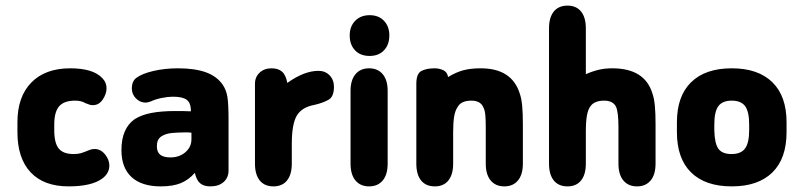

<svg xmlns="http://www.w3.org/2000/svg" viewBox="-20 -652 2849 683"><path d="M42 -217V-182Q42 -89 89 -39Q136 11 224 11Q306 11 344 -17Q369 -36 369 -63Q369 -84 353.5 -103Q338 -122 316 -122Q306 -122 297 -118Q278 -110 267.5 -107Q257 -104 242 -104Q205 -104 189 -123.5Q173 -143 173 -189V-209Q173 -254 190.5 -274Q208 -294 247 -294Q270 -294 284 -285Q297 -280 300.5 -279Q304 -278 311 -278Q332 -278 345.5 -298Q359 -318 359 -338Q359 -359 344 -374Q327 -392 298.5 -400.5Q270 -409 230 -409Q141 -409 91.5 -358.5Q42 -308 42 -217Z M659 -256Q637 -257 627 -257Q617 -257 612.5 -257Q608 -257 603 -257Q553 -257 517.5 -250Q482 -243 459 -228Q412 -195 412 -118Q412 -55 448 -22Q484 11 552 11Q595 11 623 -0.5Q651 -12 673 -37Q679 -11 692 0Q705 11 728 11Q758 11 775.5 -4.5Q793 -20 793 -46V-225Q793 -282 789 -307Q785 -332 772 -351Q751 -381 712 -395Q673 -409 613 -409Q566 -409 525.5 -399.5Q485 -390 465 -375Q449 -363 449 -337Q449 -317 463.5 -302Q478 -287 498 -287Q505 -287 516 -291Q533 -299 555 -303.5Q577 -308 595 -308Q629 -308 643.5 -297.5Q658 -287 659 -262ZM661 -180V-156Q661 -137 650.5 -122.5Q640 -108 623.5 -100Q607 -92 587 -92Q562 -92 550 -101.5Q538 -111 538 -132Q538 -156 553.5 -166.5Q569 -177 592.5 -179Q616 -181 637 -181Q643 -181 648 -181Q653 -181 661 -180Z M1002 -357Q997 -385 983.5 -397Q970 -409 946 -409Q920 -409 903.5 -393.5Q887 -378 887 -354V-70Q887 -31 904 -10Q921 11 953 11Q984 11 1001 -10Q1018 -31 1018 -70V-140Q1018 -211 1036 -241Q1054 -271 1099 -279Q1129 -286 1148.5 -297Q1168 -308 1168 -343Q1168 -368 1152.5 -384Q1137 -400 1113 -400Q1062 -400 1002 -357Z M1295 -598Q1263 -598 1243.5 -578Q1224 -558 1224 -526Q1224 -493 1243 -473Q1262 -453 1295 -453Q1327 -453 1346 -473Q1365 -493 1365 -526Q1365 -558 1346 -578Q1327 -598 1295 -598ZM1227 -70Q1227 -31 1244.5 -10Q1262 11 1293 11Q1324 11 1341.5 -10Q1359 -31 1359 -70V-329Q1359 -367 1341.5 -388Q1324 -409 1293 -409Q1262 -409 1244.5 -388Q1227 -367 1227 -329Z M1574 -378Q1571 -396 1556.5 -402.5Q1542 -409 1526 -409Q1497 -409 1479 -399.5Q1461 -390 1461 -354V-70Q1461 -31 1478 -10Q1495 11 1527 11Q1558 11 1575 -10Q1592 -31 1592 -70V-183Q1592 -216 1595.5 -237Q1599 -258 1607 -270Q1614 -283 1626.5 -288.5Q1639 -294 1657 -294Q1690 -294 1700 -269Q1705 -259 1706.5 -242Q1708 -225 1708 -200V-70Q1708 -31 1725.5 -10Q1743 11 1774 11Q1805 11 1822.5 -10Q1840 -31 1840 -70V-210Q1840 -250 1837.5 -276Q1835 -302 1829 -319Q1801 -409 1690 -409Q1654 -409 1628 -402Q1602 -395 1574 -378Z M2064 -388V-551Q2064 -590 2047 -611Q2030 -632 1999 -632Q1967 -632 1950 -611Q1933 -590 1933 -551V-70Q1933 -31 1950 -10Q1967 11 1999 11Q2030 11 2047 -10Q2064 -31 2064 -70V-183Q2064 -220 2068 -242Q2072 -264 2082 -276Q2089 -285 2101 -289.5Q2113 -294 2129 -294Q2160 -294 2171 -273Q2180 -254 2180 -200V-70Q2180 -31 2197.5 -10Q2215 11 2246 11Q2277 11 2294.5 -10Q2312 -31 2312 -70V-210Q2312 -250 2309.5 -276Q2307 -302 2301 -319Q2274 -409 2158 -409Q2131 -409 2108.5 -403.5Q2086 -398 2064 -388Z M2388 -217V-182Q2388 -88 2438.5 -38.5Q2489 11 2583 11Q2677 11 2727.5 -38.5Q2778 -88 2778 -182V-217Q2778 -310 2727.5 -359.5Q2677 -409 2583 -409Q2489 -409 2438.5 -359.5Q2388 -310 2388 -217ZM2645 -209V-189Q2645 -144 2630.5 -124Q2616 -104 2582 -104Q2549 -104 2535.5 -123Q2522 -142 2521 -189V-209Q2521 -255 2535.5 -274.5Q2550 -294 2583 -294Q2616 -294 2630.5 -274.5Q2645 -255 2645 -209Z"/></svg>

Font: Beiruti ExtraBold
Style: Regular
Weight: 800
Designer: Arlette Boutros
Foundry: Boutros
Version: Version 1.41